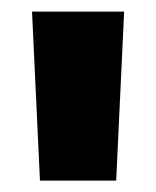

<svg xmlns="http://www.w3.org/2000/svg" viewBox="-20 -760 269 331"><path d="M194 -740 180.3 -448.7H48.9L35.2 -740Z"/></svg>

Font: Pathway Extreme 8pt Thin
Style: Regular
Weight: 100
Version: Version 1.001;gftools[0.9.26]